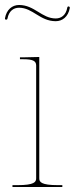

<svg xmlns="http://www.w3.org/2000/svg" viewBox="-25 -750 300 770"><path d="M251 -724C246.5 -725 245 -721 245 -720C239.5 -688 219.5 -676 198.5 -676C142.5 -676 113.5 -730 51.5 -730C23.5 -730 1 -711 -5 -677C-6 -672.5 -2 -671 -1 -671C0 -671 4 -671 5 -675.5C10.5 -705.5 29 -719 51.5 -719C106.5 -719 135 -665 198.5 -665C224.5 -665 248.5 -682 255 -718C255 -719 255.5 -723 251 -724ZM132.5 -35V-521.5L67.5 -520H55V-512.5H67.5C106 -512.5 120 -506 120 -487.5V-35C120 -20.5 113.5 -7.5 45 -7.5H25V0H225V-7.5H207.5C139 -7.5 132.5 -20.5 132.5 -35Z"/></svg>

Font: Znikomit
Style: Regular
Weight: 100
Designer: gluk
Foundry: gluk
Version: Version 0.55